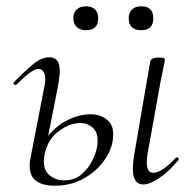

<svg xmlns="http://www.w3.org/2000/svg" viewBox="-20 -577 603 610"><path d="M435 9Q413 9 405.5 -14Q398 -37 407 -89L457 -380Q459 -394 483 -394Q497 -394 500.5 -392.5Q504 -391 504 -388Q504 -385 499 -361.5Q494 -338 489 -312L449 -89Q439 -28 467 -28Q494 -28 538 -75Q542 -79 546 -74.5Q550 -70 546 -67Q513 -29 484 -10Q455 9 435 9ZM154 13Q107 13 87.5 -9Q68 -31 77 -75L120 -297Q127 -328 121 -343Q115 -358 102 -358Q91 -358 73.5 -345Q56 -332 33 -309Q29 -305 25 -309Q21 -313 25 -317Q61 -353 86.5 -374Q112 -395 137 -395Q160 -395 167 -373.5Q174 -352 163 -297L122 -89Q113 -45 133 -24.5Q153 -4 184 -4Q217 -4 239.5 -23.5Q262 -43 274.5 -69.5Q287 -96 289 -115Q294 -152 277 -169Q260 -186 234 -186Q202 -186 167.5 -161Q133 -136 122 -89L109 -90Q117 -129 142.5 -156.5Q168 -184 202 -199Q236 -214 267 -214Q301 -214 323 -194Q345 -174 338 -130Q333 -96 308 -63Q283 -30 243.5 -8.5Q204 13 154 13ZM253 -481Q235 -481 224 -491Q213 -501 213 -519Q213 -537 224 -547Q235 -557 253 -557Q272 -557 282 -547Q292 -537 292 -519Q292 -481 253 -481ZM429 -481Q389 -481 389 -519Q389 -537 399.5 -547Q410 -557 429 -557Q467 -557 467 -519Q467 -481 429 -481Z"/></svg>

Font: Cormorant Infant Light
Style: Italic
Weight: 300
Italic angle: -10°
Designer: Christian Thalmann (Catharsis Fonts)
Foundry: Catharsis Fonts
Version: Version 4.001